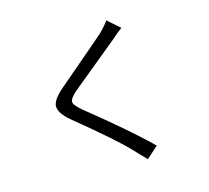

<svg xmlns="http://www.w3.org/2000/svg" viewBox="-119 -940 1237 1139"><g transform="rotate(-15 500.0 -371.0)"><path d="M702 -735Q678 -718 634 -679L350 -446Q305 -407 306 -386Q306 -366 354 -326Q597 -131 724 -6L652 59Q641 45 618 23Q591 -5 584 -13Q506 -97 272 -288Q204 -345 207 -388Q210 -428 279 -486Q562 -727 570 -735Q613 -778 627 -801Z"/></g></svg>

Font: KaiGen Gothic CN Regular
Style: Regular
Weight: 400
Designer: Ryoko NISHIZUKA  (kana & ideographs); Paul D. Hunt (Latin, Greek & Cyrillic); Wenlong ZHANG  (bopomofo); Sandoll Communi
Foundry: Adobe Systems Incorporated
Version: Version 1.002.20150501